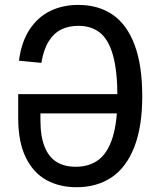

<svg xmlns="http://www.w3.org/2000/svg" viewBox="-20 -762 660 793"><path d="M516.7 -293.7H110.8L147 -322.8V-266.8Q147 -197.8 164.6 -155Q182.2 -112.2 214.5 -92.7Q246.8 -73.2 293 -73.2Q348.8 -73.2 386.8 -101.8Q424.8 -130.3 444.9 -193.6Q465 -256.8 465 -359.3Q465 -468.5 446.7 -533.6Q428.3 -598.7 392.9 -627Q357.5 -655.3 303.8 -655.3Q264 -655.3 233.3 -640.4Q202.7 -625.5 181.3 -591.6Q160 -557.7 150.8 -502.3L58.3 -511.3Q68.3 -588.3 102 -639.8Q135.7 -691.3 187.2 -716.5Q238.8 -741.7 303.2 -741.7Q386.7 -741.7 445.6 -701.1Q504.5 -660.5 536 -576.5Q567.5 -492.5 567.5 -364.7Q567.5 -238 534.4 -154Q501.3 -70 440.6 -29.3Q379.8 11.3 295.8 11.3Q226 11.3 171.8 -18.3Q117.7 -48 86.4 -111.8Q55.2 -175.7 55.2 -273.8V-373.2H516.7Z"/></svg>

Font: Monaspace Neon Var
Style: Regular
Weight: 400
Designer: Riley Cran and the Lettermatic Team
Version: Version 1.000 (Monaspace Neon Var)